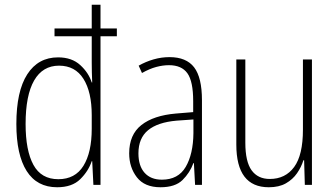

<svg xmlns="http://www.w3.org/2000/svg" viewBox="-20 -780 1412 810"><path d="M221 10Q136 10 92.5 -58.5Q49 -127 49 -257Q49 -395 95 -466.5Q141 -538 225 -538Q283 -538 318.5 -505.5Q354 -473 367 -432H369Q368 -454 367.5 -475Q367 -496 367 -516V-627H210V-660H367V-760H404V-660H473V-627H404V0H374L369 -100H367Q353 -58 318.5 -24Q284 10 221 10ZM226 -24Q297 -24 332 -80.5Q367 -137 367 -237V-294Q367 -392 332 -447.5Q297 -503 229 -503Q160 -503 124 -440.5Q88 -378 88 -257Q88 -145 121 -84.5Q154 -24 226 -24Z M695 -539Q766 -539 799 -496Q832 -453 832 -357V0H803L798 -92H796Q781 -51 750 -20.5Q719 10 657 10Q590 10 557.5 -32Q525 -74 525 -133Q525 -212 576.5 -252.5Q628 -293 722 -301L795 -307V-353Q795 -437 770.5 -471Q746 -505 693 -505Q667 -505 639 -497.5Q611 -490 579 -472L565 -503Q595 -520 628 -529.5Q661 -539 695 -539ZM725 -271Q645 -264 604.5 -230.5Q564 -197 564 -133Q564 -80 590 -51Q616 -22 663 -22Q732 -22 763.5 -76Q795 -130 796 -218V-276Z M1296 -529V0H1266L1263 -104H1260Q1251 -75 1233 -49Q1215 -23 1186 -6.5Q1157 10 1114 10Q977 10 977 -170V-529H1015V-178Q1015 -98 1041.5 -61.5Q1068 -25 1118 -25Q1184 -25 1221 -75.5Q1258 -126 1258 -233V-529Z"/></svg>

Font: Noto Sans Lao UI Cond ExtLt
Style: Regular
Weight: 200
Width: 3
Designer: Monotype Design Team
Foundry: Monotype Imaging Inc.
Version: Version 2.000; ttfautohint (v1.8.4.7-5d5b)